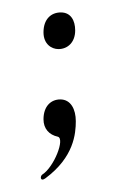

<svg xmlns="http://www.w3.org/2000/svg" viewBox="-20 -235 191 309"><path d="M77 -75C62 -75 50 -64 50 -43C50 -28 59 -18 73 -15C85 -12 67 34 48 46C44 49 45 58 53 52C99 18 102 -20 102 -40C102 -59 94 -75 77 -75ZM78 -215C62 -215 50 -204 50 -183C50 -164 63 -156 74 -156C89 -156 101 -167 101 -186C101 -202 94 -215 78 -215Z"/></svg>

Font: Stalemate
Style: Regular
Weight: 400
Designer: Astigmatic (AOETI)
Foundry: Astigmatic (AOETI)
Version: Version 001.000